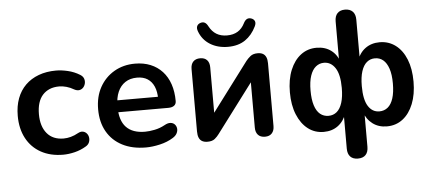

<svg xmlns="http://www.w3.org/2000/svg" viewBox="-56 -841 2596 1157"><g transform="rotate(-5 1242.0 -262.5)"><path d="M298 10Q221 10 164 -21.5Q107 -53 76 -111Q45 -169 45 -247Q45 -306 62.5 -352.5Q80 -399 113 -431.5Q146 -464 193 -481.5Q240 -499 298 -499Q331 -499 369.5 -490Q408 -481 442 -460Q458 -450 463 -436Q468 -422 465 -407.5Q462 -393 452.5 -382.5Q443 -372 429 -369.5Q415 -367 398 -376Q376 -389 353 -395.5Q330 -402 309 -402Q276 -402 251 -391.5Q226 -381 208.5 -361.5Q191 -342 182 -313Q173 -284 173 -246Q173 -172 208.5 -129.5Q244 -87 309 -87Q330 -87 352.5 -93Q375 -99 398 -112Q415 -121 428.5 -118Q442 -115 451 -104.5Q460 -94 462 -79.5Q464 -65 458.5 -51Q453 -37 438 -28Q405 -8 368 1Q331 10 298 10Z M799 10Q716 10 656 -21Q596 -52 563.5 -109Q531 -166 531 -244Q531 -320 562.5 -377Q594 -434 649.5 -466.5Q705 -499 776 -499Q828 -499 869.5 -482Q911 -465 940.5 -433Q970 -401 985.5 -355.5Q1001 -310 1001 -253Q1001 -235 988.5 -225.5Q976 -216 953 -216H632V-288H913L897 -273Q897 -319 883.5 -350Q870 -381 844.5 -397.5Q819 -414 781 -414Q739 -414 709.5 -394.5Q680 -375 664.5 -339.5Q649 -304 649 -255V-248Q649 -166 687.5 -125.5Q726 -85 801 -85Q827 -85 859.5 -91.5Q892 -98 921 -114Q942 -126 958 -124.5Q974 -123 983.5 -113Q993 -103 995 -88.5Q997 -74 989.5 -59Q982 -44 964 -33Q929 -11 883.5 -0.5Q838 10 799 10Z M1171 8Q1152 8 1139 1Q1126 -6 1119.5 -21Q1113 -36 1113 -59V-437Q1113 -466 1128 -481.5Q1143 -497 1170 -497Q1197 -497 1211.5 -481.5Q1226 -466 1226 -437V-128H1200L1447 -457Q1458 -471 1474 -484Q1490 -497 1518 -497Q1537 -497 1549.5 -490Q1562 -483 1568.5 -468.5Q1575 -454 1575 -431V-52Q1575 -24 1560.5 -8Q1546 8 1519 8Q1491 8 1476.5 -8Q1462 -24 1462 -52V-362H1489L1241 -32Q1231 -18 1215.5 -5Q1200 8 1171 8ZM1344 -551Q1282 -551 1236 -579.5Q1190 -608 1171 -660Q1164 -679 1169.5 -691.5Q1175 -704 1190 -709Q1205 -714 1216.5 -708Q1228 -702 1237 -684Q1254 -652 1280.5 -636Q1307 -620 1344 -620Q1382 -620 1408.5 -636Q1435 -652 1451 -684Q1460 -702 1471.5 -708Q1483 -714 1498 -709Q1513 -704 1518.5 -691.5Q1524 -679 1515 -660Q1490 -608 1448 -579.5Q1406 -551 1344 -551Z M2065 188Q2035 188 2019 171Q2003 154 2003 122V-93H2013Q1997 -44 1961 -17Q1925 10 1874 10Q1820 10 1779 -21.5Q1738 -53 1714.5 -110.5Q1691 -168 1691 -245Q1691 -323 1714.5 -380Q1738 -437 1779 -468Q1820 -499 1874 -499Q1926 -499 1962 -472Q1998 -445 2013 -396H2003V-647Q2003 -679 2019 -696Q2035 -713 2065 -713Q2095 -713 2111.5 -696Q2128 -679 2128 -647V-396H2117Q2132 -445 2168.5 -472Q2205 -499 2256 -499Q2310 -499 2351.5 -468Q2393 -437 2416 -380Q2439 -323 2439 -245Q2439 -168 2416 -110.5Q2393 -53 2352 -21.5Q2311 10 2256 10Q2206 10 2170 -17Q2134 -44 2117 -93H2128V122Q2128 154 2112 171Q2096 188 2065 188ZM1911 -84Q1940 -84 1961 -101.5Q1982 -119 1993.5 -155Q2005 -191 2005 -245Q2005 -326 1979 -365.5Q1953 -405 1911 -405Q1883 -405 1861.5 -387.5Q1840 -370 1828 -334.5Q1816 -299 1816 -245Q1816 -191 1827.5 -155Q1839 -119 1860.5 -101.5Q1882 -84 1911 -84ZM2219 -84Q2248 -84 2269.5 -101.5Q2291 -119 2302.5 -155Q2314 -191 2314 -245Q2314 -299 2302 -334.5Q2290 -370 2269 -387.5Q2248 -405 2219 -405Q2191 -405 2170 -387.5Q2149 -370 2137.5 -334.5Q2126 -299 2126 -245Q2126 -163 2151 -123.5Q2176 -84 2219 -84Z"/></g></svg>

Font: Nunito ExtraLight
Style: Regular
Weight: 200
Designer: Vernon Adams
Foundry: Vernon Adams
Version: Version 3.602